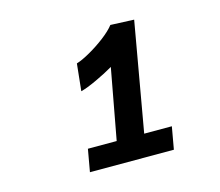

<svg xmlns="http://www.w3.org/2000/svg" viewBox="-75 -960 749 654"><g transform="rotate(-15 300.0 -633.0)"><path d="M209.5 -674 219.5 -769.5Q239.5 -775.5 268 -791.8Q296.5 -808 323 -828.2Q349.5 -848.5 363.5 -866.5L446.5 -863L379 -479H476.5L462.5 -400H166.5L180.5 -479H282L328 -728Q301 -712 266 -695.8Q231 -679.5 209.5 -674Z"/></g></svg>

Font: JuliaMono SemiBoldItalic
Style: Regular
Weight: 600
Italic angle: -9°
Monospace: yes
Designer: cormullion
Foundry: corm
Version: Version 0.049; ttfautohint (v1.8.4)